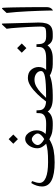

<svg xmlns="http://www.w3.org/2000/svg" viewBox="728 -1330 623 2120"><g transform="rotate(-90 1040.0 -270.5)"><path d="M563.3 -487 512.3 -435.6 563.3 -384.7 614.2 -435.6ZM561.1 -37.4Q609.1 -11.7 643.4 -5.9Q677.7 0 714.3 0H726.4Q737.4 0 737.4 -34.8V-37.4Q737.4 -73 726.4 -73H714.3Q681.3 -73 660.6 -74.3Q639.9 -75.5 620.5 -79.2Q643.2 -102.3 652 -126.3Q660.8 -150.3 660.8 -179.3Q660.8 -210.5 648 -240.2Q635.9 -267.7 614.6 -286Q593.3 -304.4 566.2 -304.4Q537.6 -304.4 513.8 -284.6Q489.9 -264.8 476.3 -234.7Q462.4 -203.9 462.4 -170.9Q462.4 -141.9 477.1 -117.3Q491.7 -92.8 513 -72.2Q477.4 -62 433.4 -56.8Q389.4 -51.7 309.9 -51.7Q195.5 -51.7 137.7 -76.6Q79.9 -101.6 79.9 -145.9Q79.9 -163.2 85.1 -183.4Q90.2 -203.5 100.1 -228.8L78.5 -237.3Q59.4 -209 49.9 -177.5Q40.3 -145.9 40.3 -118.8Q40.3 -48 107.3 -13.6Q174.2 20.9 307.3 20.9Q381.7 20.9 442.1 9.5Q502.4 -1.8 561.1 -37.4ZM563.3 -231.4Q575.4 -231.4 589.8 -221.3Q604.3 -211.2 615 -196.2Q625.6 -181.2 625.6 -165.7Q625.6 -152.5 615 -138.2Q604.3 -123.9 589.8 -112Q575.4 -100.1 562.9 -94.2Q550.4 -100.5 535.2 -111.7Q520 -122.8 509 -137.1Q498 -151.4 498 -165.7Q498 -181.9 508.4 -196.9Q518.9 -212 533.9 -221.7Q549 -231.4 563.3 -231.4Z M722.8 -73Q711.4 -73 708.8 -64.2Q706.3 -55.4 706.3 -38.1V-34.5Q706.3 -17.6 708.7 -8.8Q711 0 722.8 0H738.2Q784.7 0 817.2 -13.9Q849.7 -27.9 867.6 -55.7Q887.4 -27.9 923.9 -13.9Q960.4 0 1014.3 0H1050.2Q1103.8 0 1161.5 -6.8Q1219.3 -13.6 1266.6 -32.6Q1284.9 -19.4 1318.7 -9.7Q1352.4 0 1390.2 0H1430.1Q1441.1 0 1441.1 -34.8V-37.4Q1441.1 -73 1430.1 -73H1327.8Q1359.7 -106.7 1359.7 -156.9Q1359 -203.5 1328.6 -239.1Q1298.1 -274.7 1238 -274.7Q1196.9 -274.7 1151.6 -246.1Q1106.3 -217.5 1061.8 -171.4Q1017.2 -125.4 978.7 -73.7Q886 -79.6 882.7 -145.9L880.8 -179.3H851.1L850 -145.9Q847.8 -73 738.2 -73ZM1019.1 -73.7Q1045.1 -101.6 1076.5 -131.3Q1107.8 -161 1143.9 -181.3Q1180.1 -201.7 1219.7 -201.7Q1261.1 -201.7 1288 -180.6Q1315 -159.5 1315 -129.4Q1315 -97.2 1248.1 -85.4Q1181.2 -73.7 1052.8 -73.7Z M1426.5 -73Q1415.1 -73 1412.5 -64.2Q1410 -55.4 1410 -38.1V-34.5Q1410 -17.6 1412.4 -8.8Q1414.7 0 1426.5 0H1456.2Q1504.6 0 1541.4 -14.5Q1578.3 -29 1598.1 -57.9Q1615 -29 1637.7 -14.5Q1660.4 0 1694.5 0H1702.6Q1709.9 0 1711.8 -8.8Q1713.6 -17.6 1713.6 -34.8V-37.4Q1713.6 -55.4 1711.8 -64.2Q1709.9 -73 1702.6 -73H1694.5Q1666.7 -73 1649.1 -81.2Q1631.5 -89.5 1622.8 -105.8Q1614.2 -122.1 1612.8 -146.3L1610.9 -179.7H1581.6L1580.5 -145.2Q1579.4 -109.3 1550.8 -91.1Q1522.2 -73 1454.7 -73ZM1568.4 -393.5 1517.4 -342.1 1568.4 -291.2 1619.4 -342.1Z M1698.9 -73Q1687.6 -73 1685 -64.2Q1682.4 -55.4 1682.4 -38.1V-34.5Q1682.4 -17.6 1684.8 -8.8Q1687.2 0 1698.9 0H1725Q1776.3 0 1803.4 -18Q1830.6 -35.9 1840.7 -70.6Q1850.8 -105.2 1850.8 -154.4Q1850.8 -165.4 1850.2 -178.8Q1849.7 -192.2 1849.3 -204.6L1839.8 -546.8Q1839.8 -562.2 1835.2 -562.2Q1830.6 -562.2 1823.2 -554.1L1781.8 -509.4Q1785.1 -493.2 1788.4 -456.7Q1791.7 -420.2 1795 -373.7Q1798.3 -327.1 1800.9 -280Q1803.4 -232.9 1804.9 -194.7Q1806.4 -156.6 1806.4 -137.9Q1806.4 -110.7 1800.5 -96.6Q1794.6 -82.5 1777.2 -77.7Q1759.8 -73 1725 -73Z M1983.5 2.2Q1996 -4 2004.2 -14.1Q2012.5 -24.2 2016.7 -37.8Q2020.9 -51.3 2020.9 -68.6Q2020.9 -158 2020.4 -229Q2019.8 -300 2019.1 -353.9Q2018.3 -407.8 2017.4 -446.3Q2016.5 -484.8 2015.6 -509.2Q2014.7 -533.6 2013.9 -544.9Q2013.6 -553 2012.1 -556.7Q2010.6 -560.3 2007.7 -560.3Q2004 -560.3 1998.5 -554.5L1956.4 -509.4Q1962.2 -460.9 1966.8 -401.2Q1971.4 -341.4 1974.5 -279.1Q1977.6 -216.7 1979.6 -160.1Q1981.7 -103.4 1982.6 -60.5Q1983.5 -17.6 1983.5 2.2Z"/></g></svg>

Font: Parastoo
Style: Regular
Weight: 400
Foundry: Saber Rastikerdar (saber.rastikerdar@gmail.com)
Version: Version 3.000